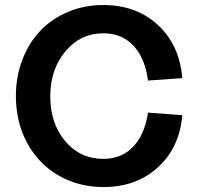

<svg xmlns="http://www.w3.org/2000/svg" viewBox="-20 -736 806 772"><path d="M396 16.1Q295.4 16.1 214.8 -30.8Q134.3 -77.6 89.1 -161.4Q43.9 -245.1 43.9 -350.1Q43.9 -428.7 70.3 -496.8Q96.7 -564.9 142.8 -613Q189 -661.1 254.2 -688.5Q319.3 -715.8 395 -715.8Q528.3 -715.8 615.2 -635.3Q702.1 -554.7 712.9 -421.9L575.2 -412.1Q563 -502.9 516.4 -552.5Q469.7 -602.1 396 -602.1Q303.7 -602.1 242.9 -529.5Q182.1 -457 182.1 -348.1Q182.1 -239.3 242.4 -168.2Q302.7 -97.2 395 -97.2Q468.3 -97.2 514.9 -145.5Q561.5 -193.8 575.2 -283.2L712.9 -272.9Q702.1 -142.6 615 -63.2Q527.8 16.1 396 16.1Z"/></svg>

Font: Uncut Sans
Style: Bold
Weight: 700
Designer: Kasper Nordkvist
Foundry: UNCUT.wtf
Version: Version 1.304;Glyphs 3.2 (3246)